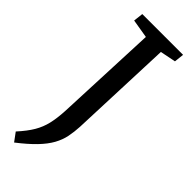

<svg xmlns="http://www.w3.org/2000/svg" viewBox="-301 -727 985 985"><g transform="rotate(45 191.0 -234.5)"><path d="M158 -630 56 -647 62 -700H358L352 -647L267 -630L245 -65Q243 -26 236 9Q229 44 210 78.5Q191 113 155.5 150Q120 187 63 231L29 185Q69 141 90.5 104.5Q112 68 121.5 27.5Q131 -13 134 -68Z"/></g></svg>

Font: Literata 12pt Medium
Style: Italic
Weight: 500
Italic angle: -2°
Designer: Latin by Veronika Burian and Jose Scaglione. Greek by Irene Vlachou. Cyrillic by Vera Evstafieva
Foundry: TypeTogether
Version: Version 3.002